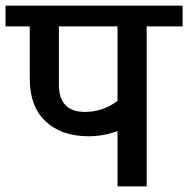

<svg xmlns="http://www.w3.org/2000/svg" viewBox="-35 -669 675 689"><path d="M269.5 -267.4Q335.2 -267.4 386.8 -307.4V-574.3H176.4V-365.5Q176.4 -267.4 269.5 -267.4ZM386.8 0V-198.7Q335.7 -180 283.6 -180Q186 -180 128.9 -233.3Q71.8 -286.7 71.8 -386.2V-574.3H-15.2V-648.6H620.3V-574.3H491.4V0Z"/></svg>

Font: Khula SemiBold
Style: Regular
Weight: 600
Designer: Erin McLaughlin, Steve Matteson
Version: Version 1.002;PS 1.0;hotconv 1.0.72;makeotf.lib2.5.5900; ttf